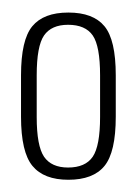

<svg xmlns="http://www.w3.org/2000/svg" viewBox="-20 -700 223 306"><path d="M89 -413.5Q50 -413.5 31.8 -435.5Q13.5 -457.5 13.5 -514V-580Q13.5 -636.5 31.5 -658.2Q49.5 -680 89 -680Q128.5 -680 146.5 -658.2Q164.5 -636.5 164.5 -580V-514Q164.5 -457.5 146.5 -435.5Q128.5 -413.5 89 -413.5ZM88.5 -433Q116 -433 127.8 -450.2Q139.5 -467.5 139.5 -513.5V-580Q139.5 -626.5 127.8 -643.5Q116 -660.5 88.5 -660.5Q62 -660.5 50.2 -643.5Q38.5 -626.5 38.5 -580V-513.5Q38.5 -467.5 50.2 -450.2Q62 -433 88.5 -433Z"/></svg>

Font: Anybody Condensed ExtraLight
Style: Regular
Weight: 200
Width: 3
Designer: Tyler Finck
Foundry: Etcetera Type Company
Version: Version 1.010; ttfautohint (v1.8.3) -l 8 -r 50 -G 200 -x 14 